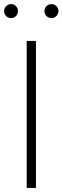

<svg xmlns="http://www.w3.org/2000/svg" viewBox="-27 -930 309 950"><path d="M150.9 -727.5H105V0H150.9ZM227.5 -840.3C246.6 -840.3 262.2 -856 262.2 -875C262.2 -894 246.6 -909.7 227.5 -909.7C208.5 -909.7 192.9 -894 192.9 -875C192.9 -856 208.5 -840.3 227.5 -840.3ZM27.8 -840.3C46.9 -840.3 62 -856 62 -875C62 -894 46.9 -909.7 27.8 -909.7C8.3 -909.7 -6.8 -894 -6.8 -875C-6.8 -856 8.3 -840.3 27.8 -840.3Z"/></svg>

Font: Raveo ExtraLight
Style: Regular
Weight: 200
Designer: Jakub Foglar, Rasmus Andersson (Inter)
Foundry: Jakubfoglar.com
Version: Version 1.100;Glyphs 3.2.3 (3260)